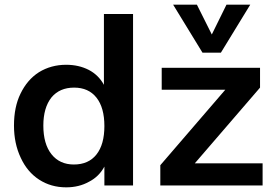

<svg xmlns="http://www.w3.org/2000/svg" viewBox="-20 -796 1185 824"><path d="M551 -736V0H428V-81Q405 -38 362 -16Q319 8 264 8Q199 8 148 -25Q97 -58 69 -119Q40 -180 40 -257Q40 -337 68 -394Q97 -454 147 -486Q199 -518 264 -518Q318 -518 361 -496Q403 -474 426 -432V-736ZM297 -90Q360 -90 394 -133Q428 -176 428 -255Q428 -334 394 -377Q360 -420 298 -420Q236 -420 201 -378Q166 -334 166 -257Q166 -178 201 -134Q236 -90 297 -90ZM816 -95H1107V0H668V-87L947 -411H674V-505H1096V-420ZM952 -776H1054L928 -570H849L723 -776H825L889 -648Z"/></svg>

Font: PRinguin Sans
Style: Bold
Weight: 700
Designer: Vernon Adams
Foundry: Vernon Adams
Version: ""